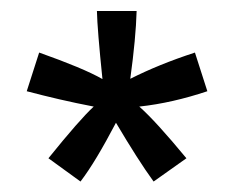

<svg xmlns="http://www.w3.org/2000/svg" viewBox="-20 -719 432 354"><path d="M29.3 -550.8C68.4 -540.5 109.4 -530.8 152.8 -522.5C135.7 -506.8 107.9 -475.1 69.3 -427.2L128.4 -384.3C147.5 -409.2 168.9 -445.3 193.8 -492.7C220.7 -447.3 243.7 -411.1 263.2 -384.3L323.7 -427.2C286.1 -472.7 257.3 -504.4 236.8 -522.5C277.8 -526.9 319.8 -536.6 362.3 -550.8L339.4 -622.1C294.4 -607.4 254.9 -591.3 220.2 -573.7C227.1 -624 231 -665.5 231.9 -698.7H158.7C159.2 -675.8 162.6 -634.3 168.9 -573.2C145 -586.9 106 -603 52.2 -622.1Z"/></svg>

Font: Ya Modern Pro
Style: Bold
Weight: 700
Designer: Yahyaalaswadi
Foundry: Yahyaalaswadi
Version: Version 1.000;September 23, 2024;FontCreator 15.0.0.2974 64-